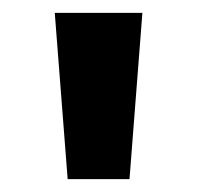

<svg xmlns="http://www.w3.org/2000/svg" viewBox="-20 -734 306 298"><path d="M201 -714 181 -456H85L65 -714Z"/></svg>

Font: Noto Sans Balinese
Style: Bold
Weight: 700
Designer: Aditya Bayu, David Williams
Foundry: David Williams
Version: Version 2.005; ttfautohint (v1.8.4.7-5d5b)